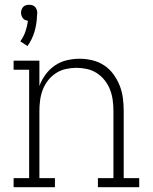

<svg xmlns="http://www.w3.org/2000/svg" viewBox="-20 -784 640 804"><path d="M95 -591 65 -611Q79 -630 86.5 -652Q94 -674 97 -697Q91 -698 85 -700.5Q79 -703 75.5 -708Q72 -713 70 -719Q68 -725 68 -731Q68 -737 70.5 -744Q73 -751 77.5 -755.5Q82 -760 88.5 -762Q95 -764 102 -764Q109 -764 115.5 -762Q122 -760 126.5 -755.5Q131 -751 133.5 -744Q136 -737 136 -731V-729L135 -718Q134 -684 124.5 -651.5Q115 -619 95 -591ZM37 0V-38H102V-492H37V-530H145V-424Q154 -449 170.5 -471.5Q187 -494 209.5 -509.5Q232 -525 259 -531.5Q286 -538 313 -538Q340 -538 367 -531.5Q394 -525 416.5 -510Q439 -495 455 -473Q471 -451 481 -426Q491 -401 494.5 -374Q498 -347 498 -320V-38H563V0H390V-38H455V-320Q455 -342 452 -364.5Q449 -387 441 -408Q433 -429 419 -447Q405 -465 386 -477.5Q367 -490 344.5 -495Q322 -500 300 -500Q278 -500 255.5 -495Q233 -490 214 -477.5Q195 -465 181 -447Q167 -429 159 -408Q151 -387 148 -364.5Q145 -342 145 -320V-38H210V0Z"/></svg>

Font: Iosevka Slab XLtEx
Style: Regular
Weight: 200
Width: 7
Monospace: yes
Designer: Belleve Invis
Foundry: Belleve Invis
Version: Version 11.1.0; ttfautohint (v1.8.3)